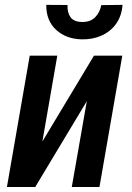

<svg xmlns="http://www.w3.org/2000/svg" viewBox="-20 -752 529 772"><path d="M150.4 -183.1 357.9 -528.3H471.7L379.9 0H268.6L329.1 -345.2L121.6 0H7.8L99.6 -528.3H210.4ZM387.2 -731.4 472.7 -732.4Q469.2 -687.5 446.8 -656.2Q424.3 -625 388.2 -608.9Q352.1 -592.8 308.6 -593.8Q245.6 -595.2 205.6 -632.1Q165.5 -668.9 166 -732.4L251.5 -731.9Q250 -702.1 263.4 -683.1Q276.9 -664.1 310.1 -663.6Q342.8 -663.1 362.1 -682.1Q381.3 -701.2 387.2 -731.4Z"/></svg>

Font: Roboto Condensed Medium
Style: Italic
Weight: 500
Italic angle: -12°
Designer: Christian Robertson
Foundry: Google
Version: Version 3.0; 2020